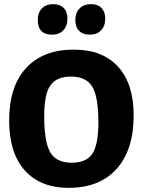

<svg xmlns="http://www.w3.org/2000/svg" viewBox="-20 -894 687 925"><path d="M237 -874Q269 -874 287 -855.5Q305 -837 305 -804Q305 -769 285 -748Q265 -727 231 -727Q162 -727 162 -798Q162 -833 182 -853.5Q202 -874 237 -874ZM418 -874Q451 -874 469 -855.5Q487 -837 487 -804Q487 -769 467 -748Q447 -727 413 -727Q379 -727 361 -745.5Q343 -764 343 -798Q343 -833 363.5 -853.5Q384 -874 418 -874ZM336 -655Q474 -655 549 -572.5Q624 -490 624 -338Q624 -172 542 -80.5Q460 11 311 11Q174 11 99 -73.5Q24 -158 24 -313Q24 -477 105.5 -566Q187 -655 336 -655ZM322 -525Q252 -525 222.5 -482.5Q193 -440 193 -334Q193 -209 222.5 -159.5Q252 -110 325 -110Q396 -110 425 -153.5Q454 -197 454 -304Q454 -428 424.5 -476.5Q395 -525 322 -525Z"/></svg>

Font: Alegreya Sans SC ExtraBold
Style: Regular
Weight: 800
Designer: Juan Pablo del Peral
Foundry: Huerta Tipografica
Version: Version 2.007